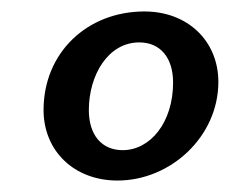

<svg xmlns="http://www.w3.org/2000/svg" viewBox="-20 -695 401 335"><path d="M185 -380C278 -380 361 -457 361 -552C361 -623 308 -675 232 -675C132 -675 56 -603 56 -503C56 -432 109 -380 185 -380ZM194 -433C157 -433 135 -460 135 -503C135 -563 168 -621 223 -621C260 -621 282 -594 282 -551C282 -481 242 -433 194 -433Z"/></svg>

Font: Caladea
Style: Bold Italic
Weight: 700
Italic angle: -9°
Designer: Carolina Giovagnoli and Andres Torresi
Foundry: Carolina Giovagnoli & Andres Torresi
Version: Version 1.001;hotconv 1.0.109;makeotfexe 2.5.65596